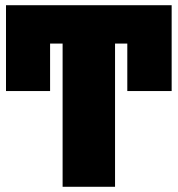

<svg xmlns="http://www.w3.org/2000/svg" viewBox="-20 -716 681 736"><path d="M3 -696H638V-367H468V-549H421V0H220V-549H172V-367H3Z"/></svg>

Font: Fira Sans Condensed Black
Style: Regular
Weight: 900
Width: 3
Designer: Carrois Corporate & Edenspiekermann AG
Foundry: Carrois Corporate GbR & Edenspiekermann AG
Version: Version 4.203